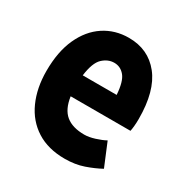

<svg xmlns="http://www.w3.org/2000/svg" viewBox="-132 -647 744 770"><g transform="rotate(30 239.5 -262.5)"><path d="M29 -257Q29 -346 57.5 -408.5Q86 -471 136 -504Q186 -537 250 -537Q340 -537 393 -470.5Q446 -404 446 -275Q446 -257 444.5 -241.5Q443 -226 441 -217H164Q172 -161 202.5 -136Q233 -111 288 -111Q309 -111 336 -119.5Q363 -128 381 -138L425 -32Q394 -15 355 -1.5Q316 12 268 12Q191 12 137.5 -22Q84 -56 56.5 -117Q29 -178 29 -257ZM249 -421Q220 -421 196 -398.5Q172 -376 164 -314H321Q317 -374 297.5 -397.5Q278 -421 249 -421Z"/></g></svg>

Font: Radio Canada Condensed
Style: Bold
Weight: 700
Width: 3
Designer: Charles Daoud, Etienne Aubert Bonn, Alexandre Saumier Demers, Jacques Le Bailly
Foundry: Radio-Canada
Version: Version 2.104; ttfautohint (v1.8.4.7-5d5b);gftools[0.9.28.de